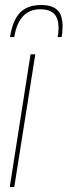

<svg xmlns="http://www.w3.org/2000/svg" viewBox="-20 -747 270 767"><path d="M37 0H19L102 -530H121ZM144 -727Q188 -727 209 -707Q230 -687 230 -641Q230 -615 226 -599H210Q214 -614 214 -637Q213 -676 195 -693Q177 -710 141 -710Q55 -710 37 -599H20Q31 -668 61 -697.5Q91 -727 144 -727Z"/></svg>

Font: Georama SemiCondensed Thin
Style: Italic
Weight: 100
Width: 4
Italic angle: -9°
Designer: Jean-Baptiste Levee
Foundry: Production Type
Version: Version 1.000